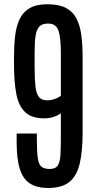

<svg xmlns="http://www.w3.org/2000/svg" viewBox="-20 -889 467 918"><path d="M210 9.8Q156.7 9.8 123.5 -11.5Q90.3 -32.7 75 -80.6Q59.6 -128.4 59.6 -209V-250.5H156.2V-226.6Q156.2 -163.1 160.9 -132.1Q165.5 -101.1 179.2 -91.1Q192.9 -81.1 218.3 -81.1Q245.6 -81.1 256.6 -98.4Q267.6 -115.7 269.3 -152.8Q271 -189.9 271 -248V-347.7Q258.8 -337.9 238 -330.6Q217.3 -323.2 191.4 -323.2Q131.8 -323.2 100.6 -352.5Q69.3 -381.8 58.1 -439.5Q46.9 -497.1 46.9 -581.5V-610.4Q46.9 -668.9 52.2 -716.3Q57.6 -763.7 74 -797.9Q90.3 -832 122.3 -850.3Q154.3 -868.7 207 -868.7Q261.2 -868.7 294.4 -851.6Q327.6 -834.5 345 -801.8Q362.3 -769 368.7 -721.7Q375 -674.3 375 -614.3V-256.3Q375 -163.1 360.6 -104.5Q346.2 -45.9 310.5 -18.1Q274.9 9.8 210 9.8ZM206.5 -409.2Q223.6 -409.2 238 -414.3Q252.4 -419.4 261.5 -424.8Q270.5 -430.2 271 -431.2V-634.3Q271 -709 259.5 -742.7Q248 -776.4 209.5 -776.4Q182.1 -776.4 168.5 -762.5Q154.8 -748.5 150.1 -718Q145.5 -687.5 145.5 -637.7V-570.8Q145.5 -511.7 149.4 -476.3Q153.3 -440.9 166.3 -425Q179.2 -409.2 206.5 -409.2Z"/></svg>

Font: Antonio Medium
Style: Regular
Weight: 500
Designer: Vernon Adams
Foundry: Vernon Adams
Version: Version 1.002